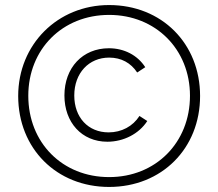

<svg xmlns="http://www.w3.org/2000/svg" viewBox="-20 -730 863 760"><path d="M412 10C620 10 772 -142 772 -350C772 -558 620 -710 412 -710C208 -710 52 -554 52 -350C52 -142 204 10 412 10ZM412 -29C227 -29 92 -165 92 -351C92 -535 227 -671 412 -671C596 -671 732 -535 732 -351C732 -165 596 -29 412 -29ZM405 -169C469 -169 530 -200 563 -251L532 -271C506 -230 461 -206 410 -206C329 -206 274 -265 274 -352C274 -441 332 -502 412 -502C460 -502 498 -481 523 -443L555 -464C524 -512 471 -539 411 -539C307 -539 235 -462 235 -352C235 -246 303 -169 405 -169Z"/></svg>

Font: Fixel Display ExtraLight
Style: Regular
Weight: 200
Designer: AlfaBravo + MacPaw
Foundry: Kyrylo Tkachov, Marchela Mozhyna, Serhii Makarenko, Maria Weinstein, Zakhar Kryvoshyya
Version: Version 1.211